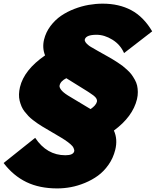

<svg xmlns="http://www.w3.org/2000/svg" viewBox="-37 -839 860 1060"><path d="M498 -276.9Q501 -291 487.8 -304.2Q479.5 -312.5 467.8 -319.8Q463.4 -323.2 455.1 -328.6Q446.8 -334 443.8 -335.9L329.1 -407.2Q296.9 -391.1 292 -367.2Q289.6 -358.4 299.8 -344Q310.1 -329.6 337.9 -312L462.9 -236.8Q492.2 -256.3 498 -276.9ZM719.2 -291Q695.8 -194.8 591.8 -118.2Q613.8 -69.8 599.1 -11.2Q587.9 33.7 562.3 70.3Q536.6 106.9 504.2 130.6Q471.7 154.3 432.1 170.7Q392.6 187 354.5 194.1Q316.4 201.2 278.8 201.2Q181.2 201.2 108.9 166.3Q36.6 131.3 -17.1 61L157.2 -78.1Q221.2 18.1 324.2 18.1Q368.2 18.1 373 -4.9Q374 -9.3 370.6 -18.3Q367.2 -27.3 362.8 -32.2Q344.7 -52.7 300.8 -79.1Q283.7 -89.4 248.3 -110.1Q212.9 -130.9 195.8 -141.1Q181.6 -149.9 170.2 -157.7Q158.7 -165.5 144.8 -176.3Q130.9 -187 120.1 -198.2Q109.4 -209.5 98.9 -222.9Q88.4 -236.3 82 -251.2Q75.7 -266.1 71.5 -282.7Q67.4 -299.3 67.9 -318.4Q68.4 -337.4 73.2 -357.9Q96.2 -453.6 211.9 -533.2Q195.3 -574.2 206.1 -620.1Q216.3 -661.6 241.9 -695.6Q267.6 -729.5 300.5 -752Q333.5 -774.4 373.5 -789.8Q413.6 -805.2 452.6 -812Q491.7 -818.8 529.8 -818.8Q620.1 -818.8 687.7 -782.7Q755.4 -746.6 803.2 -666L647.9 -545.9Q627.4 -592.8 583.5 -619.9Q539.6 -647 496.1 -647Q438 -647 431.2 -621.1Q428.2 -607.4 453.1 -587.9Q455.6 -585.9 459.2 -583.5Q462.9 -581.1 467.5 -578.4Q472.2 -575.7 475.1 -574.2Q485.8 -567.4 501 -559.1Q502 -558.6 560.1 -525.9Q576.2 -516.6 585.7 -511Q595.2 -505.4 612.5 -494.1Q629.9 -482.9 640.4 -474.6Q650.9 -466.3 665.8 -452.6Q680.7 -439 689.5 -427Q698.2 -415 707.3 -398.9Q716.3 -382.8 720 -366.7Q723.6 -350.6 723.9 -331.1Q724.1 -311.5 719.2 -291Z"/></svg>

Font: Sinkin Sans 900 X Black Italic
Style: Regular
Weight: 950
Italic angle: -112°
Designer: Keith Bates
Foundry: K-Type
Version: Sinkin Sans (version 1.0)  by Keith Bates   •   © 2014   www